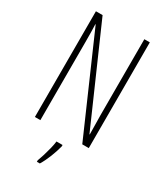

<svg xmlns="http://www.w3.org/2000/svg" viewBox="-226 -808 970 1123"><g transform="rotate(30 258.5 -246.5)"><path d="M441 0H397L114 -647H112Q113 -623 113.5 -594Q114 -565 114 -526V0H77V-714H122L404 -72H406Q406 -108 405 -143.5Q404 -179 404 -202V-714H441ZM299 71Q290 106 274 147Q258 188 238 221H218V211Q225 193 233.5 165.5Q242 138 249 109.5Q256 81 258 61H299Z"/></g></svg>

Font: Noto Sans Arabic ExtCond ExtLt
Style: Regular
Weight: 200
Width: 2
Designer: Monotype Design Team, Nadine Chahine, Nizar Qandah and Khaled Hosny
Foundry: Monotype Imaging Inc.
Version: Version 2.012; ttfautohint (v1.8.4.7-5d5b)